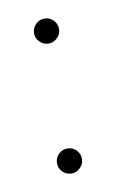

<svg xmlns="http://www.w3.org/2000/svg" viewBox="-47 -432 208 345"><g transform="rotate(-10 57.0 -259.5)"><path d="M34.4 -377.8Q34.4 -387 41.1 -393.9Q47.8 -400.7 57 -400.7Q66.7 -400.7 73.3 -394.1Q80 -387.4 80 -377.8Q80 -368.5 73.1 -361.9Q66.3 -355.2 57 -355.2Q47.8 -355.2 41.1 -361.9Q34.4 -368.5 34.4 -377.8ZM34.4 -140.7Q34.4 -150 41.1 -156.9Q47.8 -163.7 57 -163.7Q66.7 -163.7 73.3 -157Q80 -150.4 80 -140.7Q80 -131.5 73.1 -124.8Q66.3 -118.1 57 -118.1Q47.8 -118.1 41.1 -124.8Q34.4 -131.5 34.4 -140.7Z"/></g></svg>

Font: 26F Galaxy Hebrew Light
Style: Regular
Weight: 300
Designer: C₂₉H₂₅N₃O₅
Version: Version 1.000